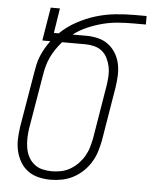

<svg xmlns="http://www.w3.org/2000/svg" viewBox="-53 -779 657 832"><g transform="rotate(5 275.5 -363.5)"><path d="M199 8Q172 8 146 2Q120 -4 99.5 -19Q79 -34 66 -56Q53 -78 47 -103.5Q41 -129 42 -156Q43 -183 47 -210L87 -447Q90 -466 94 -484.5Q98 -503 105.5 -521Q113 -539 123 -556.5Q133 -574 145 -590H110L134 -735H174L157 -627H178Q210 -658 249.5 -679.5Q289 -701 330 -713.5Q371 -726 413 -730.5Q455 -735 496 -735H551V-698H496Q463 -698 430 -695.5Q397 -693 364 -684.5Q331 -676 298.5 -662Q266 -648 238 -627H298Q324 -627 349 -621Q374 -615 393.5 -600.5Q413 -586 426 -565Q439 -544 444.5 -519.5Q450 -495 449 -468.5Q448 -442 444 -416L405 -180Q400 -155 392.5 -131Q385 -107 371.5 -85Q358 -63 338.5 -44.5Q319 -26 296 -14Q273 -2 248 3Q223 8 199 8ZM200 -29Q220 -29 240 -33Q260 -37 278.5 -47.5Q297 -58 312.5 -73.5Q328 -89 339 -107.5Q350 -126 356 -146Q362 -166 366 -186L405 -422Q408 -443 409 -463Q410 -483 406 -502Q402 -521 393.5 -538.5Q385 -556 370.5 -568Q356 -580 336.5 -585Q317 -590 297 -590H196Q182 -574 170 -556.5Q158 -539 149 -520Q140 -501 134.5 -481Q129 -461 126 -441L86 -204Q83 -183 82.5 -162Q82 -141 85.5 -120.5Q89 -100 98 -82.5Q107 -65 122.5 -52Q138 -39 158.5 -34Q179 -29 200 -29Z"/></g></svg>

Font: Iosevka Extralight
Style: Italic
Weight: 200
Italic angle: -9°
Monospace: yes
Designer: Belleve Invis
Foundry: Belleve Invis
Version: Version 32.5.0; ttfautohint (v1.8.4)